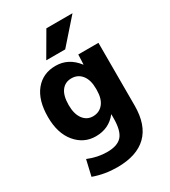

<svg xmlns="http://www.w3.org/2000/svg" viewBox="-235 -882 1089 1228"><g transform="rotate(-30 309.5 -268.5)"><path d="M311 -767H504L348 -590H208ZM241 -530Q336 -530 399 -448H401L404 -520H553V-57Q553 86 479 158Q405 230 261 230Q169 230 86 200L113 84Q183 113 254 113Q330 113 363 75.5Q396 38 396 -55V-83H395Q338 -10 241 -10Q153 -10 94.5 -80Q36 -150 36 -270Q36 -394 91.5 -462Q147 -530 241 -530ZM189 -270Q189 -204 216.5 -167Q244 -130 289 -130Q336 -130 364.5 -165Q393 -200 393 -265V-275Q393 -339 364.5 -374.5Q336 -410 289 -410Q242 -410 215.5 -374.5Q189 -339 189 -270Z"/></g></svg>

Font: Mplus 1p ExtraBold
Style: Regular
Weight: 800
Version: Version 1.061